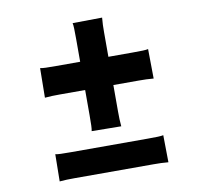

<svg xmlns="http://www.w3.org/2000/svg" viewBox="-72 -742 810 772"><g transform="rotate(-10 333.0 -356.5)"><path d="M272.5 -223.1 393.1 -221.7C391.1 -240.7 390.6 -261.2 390.6 -282.2V-390.6H494.1C515.1 -390.6 535.6 -390.1 554.7 -388.2L553.2 -508.8C543.5 -506.3 524.9 -505.9 488.8 -505.9H390.6V-605C390.6 -626 391.1 -646.5 393.1 -665.5L272.5 -664.1C274.9 -654.3 275.4 -635.7 275.4 -599.6V-505.9H176.8C140.6 -505.9 122.1 -506.3 112.3 -508.8L110.8 -388.2C129.9 -390.1 150.4 -390.6 171.4 -390.6H275.4V-287.6C275.4 -251.5 274.9 -232.9 272.5 -223.1ZM110.8 -46.4C129.9 -48.3 150.4 -48.8 171.4 -48.8H494.1C515.1 -48.8 535.6 -48.3 554.7 -46.4L553.2 -157.2C543.5 -154.8 524.9 -154.3 488.8 -154.3H176.8C140.6 -154.3 122.1 -154.8 112.3 -157.2Z"/></g></svg>

Font: HammersmithOne
Style: Regular
Weight: 400
Designer: Nicole Fally
Foundry: Nicole Fally
Version: Version 1.003